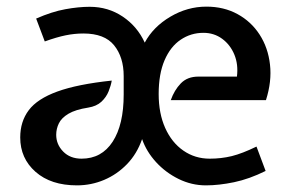

<svg xmlns="http://www.w3.org/2000/svg" viewBox="-20 -548 890 579"><path d="M212 11Q133.5 11 87.2 -29.8Q41 -70.5 41 -133.5Q41 -181.5 66.8 -215.8Q92.5 -250 153 -272Q213.5 -294 317 -305Q314.5 -290 307.5 -272.5Q300.5 -255 285.8 -241.2Q271 -227.5 246 -223.5Q207.5 -217.5 186.5 -205Q165.5 -192.5 157.5 -176Q149.5 -159.5 149.5 -141.5Q149.5 -112.5 170.5 -91Q191.5 -69.5 226 -69.5Q286.5 -69.5 319.8 -120.8Q353 -172 353 -263V-318.5Q353 -375.5 324.2 -411.2Q295.5 -447 231.5 -447Q205 -447 178 -441.5Q151 -436 115 -423L89 -492Q137 -513 177 -520.2Q217 -527.5 250.5 -527.5Q306 -527.5 350 -498Q394 -468.5 416.5 -419.5Q442 -467 493.5 -497.5Q545 -528 602.5 -528Q655 -528 696.2 -505.5Q737.5 -483 763 -443.5Q788.5 -404 794.2 -353.2Q800 -302.5 782 -246H495Q505.5 -276 525.2 -296.5Q545 -317 578 -317H694.5Q699 -353.5 686.8 -383.2Q674.5 -413 650 -431Q625.5 -449 593.5 -449Q555.5 -449 524.8 -428.2Q494 -407.5 476.2 -366.2Q458.5 -325 458.5 -264.5Q458.5 -206 478.2 -162Q498 -118 533 -93.8Q568 -69.5 612.5 -69.5Q647 -69.5 678.8 -77.2Q710.5 -85 753.5 -106L781 -32.5Q731.5 -8 685.8 1.5Q640 11 601 11Q558 11 518.8 -8.2Q479.5 -27.5 450.5 -59.2Q421.5 -91 408.5 -128.5Q393 -84 363 -53Q333 -22 294 -5.5Q255 11 212 11Z"/></svg>

Font: Expletus Sans Medium
Style: Regular
Weight: 500
Version: Version 7.500